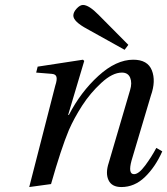

<svg xmlns="http://www.w3.org/2000/svg" viewBox="-20 -743 675 775"><path d="M276 -680Q276 -694 289.5 -708.5Q303 -723 315 -723Q339 -723 379 -682L498 -562L483 -542L332 -626Q276 -656 276 -680ZM98 12 203 -397Q211 -421 208 -432.5Q205 -444 188 -445L126 -450L132 -474L315 -502L320 -497L255 -279H258Q306 -372 377.5 -437Q449 -502 518 -502Q576 -502 593 -459Q610 -416 589 -357L511 -95Q496 -40 521 -40Q540 -40 566 -75Q592 -110 611 -146L635 -132Q607 -69 565 -28.5Q523 12 470 12Q431 12 418 -16Q405 -44 419 -86L505 -379Q514 -408 505.5 -429Q497 -450 472 -450Q434 -450 389 -408.5Q344 -367 311.5 -316.5Q279 -266 258 -218Q227 -144 186 0Z"/></svg>

Font: Lingua Franca
Style: Italic
Weight: 400
Italic angle: -13°
Version: Version 1.19